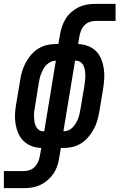

<svg xmlns="http://www.w3.org/2000/svg" viewBox="-71 -755 616 990"><path d="M-51 215V127H54Q69 127 84.5 121Q100 115 110.5 103Q121 91 127 76Q133 61 135 46L142 8Q115 7 91.5 -2Q68 -11 50.5 -28Q33 -45 23 -68.5Q13 -92 9 -117Q5 -142 6.5 -168.5Q8 -195 13 -222L33 -341Q36 -364 43 -387Q50 -410 61 -431Q72 -452 88.5 -471.5Q105 -491 126 -504Q147 -517 170 -522.5Q193 -528 216 -528H230L239 -580Q243 -601 250 -621.5Q257 -642 269 -660.5Q281 -679 298.5 -694Q316 -709 336 -718.5Q356 -728 377.5 -731.5Q399 -735 419 -735H525V-647H419Q404 -647 389 -641Q374 -635 363 -623Q352 -611 346.5 -596Q341 -581 338 -566L332 -528Q358 -527 382 -518Q406 -509 423.5 -492Q441 -475 450.5 -451.5Q460 -428 464 -403Q468 -378 466.5 -351.5Q465 -325 461 -298L441 -179Q437 -156 430.5 -133Q424 -110 412.5 -89Q401 -68 384.5 -48.5Q368 -29 347.5 -16Q327 -3 303.5 2.5Q280 8 257 8H243L234 60Q231 81 224 101.5Q217 122 204.5 140.5Q192 159 174.5 174Q157 189 137 198.5Q117 208 96 211.5Q75 215 54 215ZM153 -78H157L217 -442H216Q204 -442 191.5 -436.5Q179 -431 169.5 -421.5Q160 -412 153.5 -400.5Q147 -389 142 -377Q137 -365 134 -352.5Q131 -340 129 -327L110 -208Q107 -194 105.5 -181Q104 -168 104.5 -154.5Q105 -141 106.5 -128.5Q108 -116 113.5 -104.5Q119 -93 129 -85.5Q139 -78 153 -78ZM256 -78H257Q270 -78 282.5 -83.5Q295 -89 304 -98.5Q313 -108 320 -119.5Q327 -131 331.5 -143Q336 -155 339 -167.5Q342 -180 344 -193L364 -312Q366 -326 367.5 -339Q369 -352 369 -365.5Q369 -379 367 -391.5Q365 -404 360 -415.5Q355 -427 344.5 -434.5Q334 -442 321 -442H316Z"/></svg>

Font: Iosevka SS04 Semibold
Style: Italic
Weight: 600
Italic angle: -9°
Monospace: yes
Designer: Belleve Invis
Foundry: Belleve Invis
Version: Version 19.0.0; ttfautohint (v1.8.4)